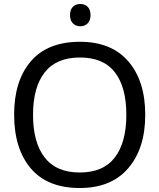

<svg xmlns="http://www.w3.org/2000/svg" viewBox="-20 -935 801 965"><path d="M384 -915Q406 -915 420.5 -901Q435 -887 435 -859Q435 -832 420.5 -817.5Q406 -803 384 -803Q361 -803 346.5 -817.5Q332 -832 332 -859Q332 -887 346.5 -901Q361 -915 384 -915ZM710 -358Q710 -189 624.5 -89.5Q539 10 381 10Q218 10 134.5 -89Q51 -188 51 -359Q51 -529 135 -627Q219 -725 382 -725Q540 -725 625 -626.5Q710 -528 710 -358ZM146 -358Q146 -219 204.5 -143.5Q263 -68 381 -68Q499 -68 557 -143.5Q615 -219 615 -358Q615 -497 557.5 -571.5Q500 -646 382 -646Q263 -646 204.5 -571Q146 -496 146 -358Z"/></svg>

Font: Advent Sans Logo
Style: Regular
Weight: 400
Designer: Types & Symbols
Foundry: Types & Symbols
Version: Version 1.002